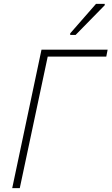

<svg xmlns="http://www.w3.org/2000/svg" viewBox="-20 -970 575 990"><path d="M342 -798V-790H370L520 -943V-950H475ZM43 0H82L226 -678H528L535 -714H194Z"/></svg>

Font: Noto Sans ExtraLight
Style: Italic
Weight: 200
Italic angle: -12°
Designer: Monotype Design Team
Foundry: Monotype Imaging Inc.
Version: Version 2.013